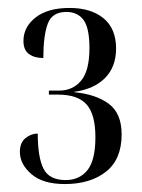

<svg xmlns="http://www.w3.org/2000/svg" viewBox="-20 -842 356 483"><path d="M143 -379Q88 -379 59 -404Q30 -429 30 -460Q30 -483 44 -494.5Q58 -506 75 -506Q75 -446 89.5 -417.5Q104 -389 145 -389Q180 -389 200 -414Q220 -439 220 -497Q220 -554 198 -579Q176 -604 126 -604H103V-614H128Q163 -614 184 -639Q205 -664 205 -721Q205 -772 190 -792Q175 -812 147 -812Q111 -812 100 -782Q89 -752 89 -696Q67 -696 53 -706Q39 -716 39 -739Q39 -774 69.5 -798Q100 -822 155 -822Q209 -822 240.5 -796Q272 -770 272 -720Q272 -674 244.5 -646Q217 -618 167 -611V-610Q221 -605 253.5 -581Q286 -557 286 -504Q286 -441 246.5 -410Q207 -379 143 -379Z"/></svg>

Font: Noto Serif Display ExtraCondensed
Style: Regular
Weight: 400
Width: 2
Designer: Monotype Design Team
Foundry: Monotype Imaging Inc.
Version: Version 2.009